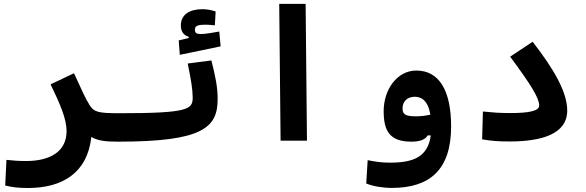

<svg xmlns="http://www.w3.org/2000/svg" viewBox="-20 -713 2970 973"><path d="M442.9 -19C477.5 1 514.6 4.9 580.1 4.9C603.5 4.9 622.6 -20 622.6 -75.7C622.6 -120.1 610.8 -139.2 585.9 -139.2C478.5 -139.2 457 -145 435.5 -178.2C412.1 -214.4 399.4 -246.6 355 -341.8L236.3 -285.6C284.2 -186.5 317.4 -110.8 317.4 -48.8C317.4 52.7 237.3 103 112.3 103C68.4 103 49.8 100.6 12.7 97.2L6.3 227.1C42.5 235.8 69.8 239.7 122.1 239.7C295.9 239.7 422.9 163.6 442.9 -19Z M580.1 4.9C1010.3 4.9 1083 -67.4 1083 -211.4C1083 -272.5 1071.3 -327.1 1051.3 -406.7L931.2 -391.1C947.8 -313 956.5 -257.3 956.5 -218.3C956.5 -158.7 933.6 -139.2 585.9 -139.2C569.3 -139.2 551.8 -128.4 551.8 -75.7C551.8 -16.1 561 4.9 580.1 4.9ZM891.1 -435.1 1098.1 -478 1091.3 -553.2C1062 -547.9 1020 -540.5 999 -540.5C977.5 -540.5 967.8 -544.4 967.8 -563C967.8 -583.5 984.9 -587.9 1022.9 -587.9C1034.2 -587.9 1053.7 -586.4 1068.8 -584.5L1072.8 -654.8C1056.6 -661.1 1028.3 -666.5 1005.9 -666.5C941.9 -666.5 896.5 -640.1 896.5 -584C896.5 -552.7 910.6 -534.2 936.5 -526.4V-520.5L885.7 -508.3Z M1401.9 0H1535.6L1528.8 -693.4H1395Z M1965.8 239.3C2158.2 239.3 2266.1 147 2266.1 -71.8C2266.1 -254.9 2205.1 -355.5 2089.8 -355.5C1991.7 -355.5 1924.3 -258.3 1924.3 -149.9C1924.3 -47.9 1956.1 4.9 2064.9 4.9C2111.8 4.9 2136.2 -7.3 2147.5 -26.9H2163.1C2148.4 82 2075.2 111.3 1957 111.3C1913.1 111.3 1881.3 106.4 1843.3 98.6L1835.9 216.8C1869.6 231 1919.4 239.3 1965.8 239.3ZM2161.1 -131.8C2135.7 -126.5 2113.3 -123.5 2086.4 -123.5C2030.3 -123.5 2020 -136.7 2020 -163.1C2020 -197.8 2042.5 -222.7 2082.5 -222.7C2115.2 -222.7 2148.9 -203.6 2161.1 -131.8Z M2562.5 3.9C2723.1 3.9 2854.5 -32.7 2854.5 -152.8C2854.5 -243.2 2792 -356.4 2679.2 -501.5L2565.4 -425.8C2670.9 -283.2 2712.4 -216.3 2712.4 -178.2C2712.4 -150.4 2659.2 -140.1 2567.4 -140.1C2505.4 -140.1 2477.5 -143.1 2427.2 -147.9L2423.3 -6.8C2475.1 1.5 2502 3.9 2562.5 3.9Z"/></svg>

Font: CaskaydiaCove Nerd Font
Style: Bold
Weight: 700
Designer: Aaron Bell
Foundry: Saja Typeworks
Version: Version 2111.1;Nerd Fonts 2.3.0